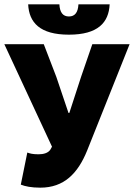

<svg xmlns="http://www.w3.org/2000/svg" viewBox="-20 -854 618 886"><path d="M166 12C275 12 339 -53 382 -159L578 -650H406L354 -499L300 -333H296L240 -499L182 -650H0L220 -177L212 -163C202 -148 181 -142 158 -142C129 -142 118 -146 106 -150L76 -2C96 6 125 12 166 12ZM298 -694C432 -694 482 -750 486 -834H342C340 -797 326 -778 298 -778C270 -778 256 -797 254 -834H110C114 -750 164 -694 298 -694Z"/></svg>

Font: Giro Sans Black
Style: Regular
Weight: 900
Designer: Paul D. Hunt
Foundry: Adobe Systems Incorporated
Version: Version 1.000;PS 1.0;hotconv 1.0.88;makeotf.lib2.5.647800